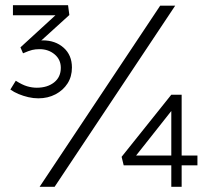

<svg xmlns="http://www.w3.org/2000/svg" viewBox="-20 -722 825 742"><path d="M20 -376 41 -410Q66 -394 85 -388.5Q104 -383 122 -383Q163 -383 189 -403.5Q215 -424 215 -460Q215 -492 191 -512Q167 -532 133 -532Q117 -532 104.5 -529Q92 -526 69 -516L59 -539L203 -671V-663H30V-702H243L248 -664L128 -555L98 -548Q113 -558 124.5 -562Q136 -566 145 -566Q194 -566 226 -537.5Q258 -509 258 -461Q258 -426 241 -399.5Q224 -373 194.5 -357.5Q165 -342 128 -342Q109 -342 89.5 -346.5Q70 -351 52 -358.5Q34 -366 20 -376ZM133 0 599 -700H657L191 0ZM682 -121H743V-83H682V0H642V-83H458L450 -116L642 -356H682ZM642 -121V-293L506 -121Z"/></svg>

Font: Mach ExtraLight
Style: Regular
Weight: 250
Version: Version 1.002